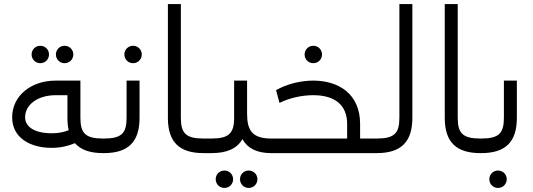

<svg xmlns="http://www.w3.org/2000/svg" viewBox="-20 -756 2632 948"><path d="M179 -444C203 -444 222 -463 222 -487C222 -511 203 -530 179 -530C155 -530 136 -511 136 -487C136 -463 155 -444 179 -444ZM299 -444C323 -444 342 -463 342 -487C342 -511 323 -530 299 -530C275 -530 256 -511 256 -487C256 -463 275 -444 299 -444ZM489 -72C403 -72 377 -97 377 -174V-358H255C132 -358 40 -282 40 -177C40 -76 128 -26 235 -26C282 -26 318 -36 350 -49C379 -16 425 0 489 0H491C506 0 511 -15 511 -36C511 -58 506 -72 491 -72ZM235 -98C152 -98 104 -129 104 -177C104 -239 166 -286 255 -286H313V-174C313 -151 315 -131 319 -113C291 -102 265 -98 235 -98Z M637 -444C661 -444 680 -463 680 -487C680 -511 661 -530 637 -530C613 -530 594 -511 594 -487C594 -463 613 -444 637 -444ZM605 -174C605 -97 579 -72 493 -72H491C476 -72 471 -58 471 -36C471 -15 476 0 491 0H493C612 0 669 -54 669 -174V-358H605Z M985 -72C899 -72 873 -97 873 -174V-736H809V-171C810 -53 867 0 985 0H987C1002 0 1007 -15 1007 -36C1007 -58 1002 -72 987 -72Z M1319 -72C1225 -72 1200 -113 1200 -194V-358H1136V-174C1136 -97 1109 -72 1024 -72H987C972 -72 967 -58 967 -36C967 -15 972 0 987 0H1024C1100 0 1150 -22 1177 -69C1202 -24 1248 0 1319 0C1334 0 1339 -15 1339 -36C1339 -58 1334 -72 1319 -72ZM1088 86C1064 86 1045 105 1045 129C1045 153 1064 172 1088 172C1112 172 1131 153 1131 129C1131 105 1112 86 1088 86ZM1208 86C1184 86 1165 105 1165 129C1165 153 1184 172 1208 172C1232 172 1251 153 1251 129C1251 105 1232 86 1208 86Z M1527 -444C1551 -444 1570 -463 1570 -487C1570 -511 1551 -530 1527 -530C1503 -530 1484 -511 1484 -487C1484 -463 1503 -444 1527 -444ZM1758 -72V-144C1758 -294 1650 -358 1527 -358C1465 -358 1398 -342 1343 -311L1360 -248C1411 -273 1471 -286 1527 -286C1635 -286 1694 -236 1694 -144V-72H1319C1304 -72 1299 -58 1299 -36C1299 -15 1304 0 1319 0H1838C1853 0 1858 -15 1858 -36C1858 -58 1853 -72 1838 -72Z M1952 -736V-174C1952 -97 1926 -72 1840 -72H1838C1823 -72 1818 -58 1818 -36C1818 -15 1823 0 1838 0H1840C1959 0 2016 -54 2016 -174V-736Z M2352 -72C2266 -72 2240 -97 2240 -174V-736H2176V-171C2177 -53 2234 0 2352 0H2354C2369 0 2374 -15 2374 -36C2374 -58 2369 -72 2354 -72Z M2468 -174C2468 -97 2442 -72 2356 -72H2354C2339 -72 2334 -58 2334 -36C2334 -15 2339 0 2354 0H2356C2475 0 2532 -54 2532 -174V-358H2468ZM2439 86C2415 86 2396 105 2396 129C2396 153 2415 172 2439 172C2463 172 2482 153 2482 129C2482 105 2463 86 2439 86Z"/></svg>

Font: UULA Sans
Style: Regular
Weight: 400
Designer: Mohamed Gaber, Laura Garcia Mut
Foundry: Kief Type Foundry
Version: Version 3.006;hotconv 1.0.109;makeotfexe 2.5.65596